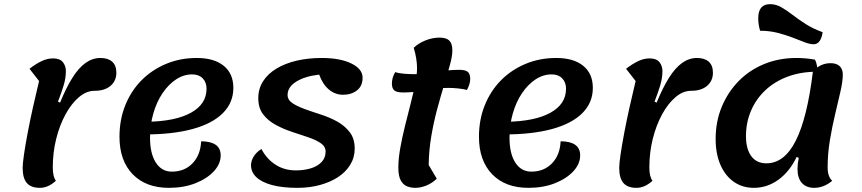

<svg xmlns="http://www.w3.org/2000/svg" viewBox="-20 -879 4146 924"><path d="M172 25Q129 25 109 1.5Q89 -22 89 -71Q89 -91 95.5 -136Q102 -181 113.5 -241.5Q125 -302 139.5 -366.5Q154 -431 168 -489L122 -548Q150 -570 178.5 -584Q207 -598 235 -598Q268 -598 282.5 -580Q297 -562 297 -537Q297 -503 286 -467Q275 -431 259 -390L269 -385Q298 -456 328 -504Q358 -552 391.5 -576Q425 -600 463 -600Q500 -600 520 -582Q540 -564 540 -529Q540 -490 512 -466Q484 -442 435 -442Q396 -442 360 -411.5Q324 -381 295.5 -329Q267 -277 250.5 -211Q234 -145 234 -73Q234 -29 249 -9Q212 25 172 25Z M793 25Q682 25 618.5 -40.5Q555 -106 555 -221Q555 -303 583 -372.5Q611 -442 661 -492.5Q711 -543 779 -571.5Q847 -600 927 -600Q1010 -600 1056.5 -562.5Q1103 -525 1103 -456Q1103 -385 1052.5 -334.5Q1002 -284 906.5 -258Q811 -232 676 -232L688 -293Q824 -295 899 -336.5Q974 -378 974 -452Q974 -483 955.5 -502Q937 -521 905 -521Q864 -521 827.5 -497Q791 -473 762.5 -431Q734 -389 718 -333.5Q702 -278 702 -216Q702 -140 730 -96.5Q758 -53 807 -53Q868 -53 906.5 -93Q945 -133 948 -199Q993 -199 1017.5 -182.5Q1042 -166 1042 -131Q1042 -90 1009 -54.5Q976 -19 920 3Q864 25 793 25Z M1412 25Q1339 25 1289 11.5Q1239 -2 1213.5 -26.5Q1188 -51 1188 -84Q1188 -105 1201 -126Q1214 -147 1238 -162Q1264 -113 1306.5 -86Q1349 -59 1404 -59Q1442 -59 1474.5 -68.5Q1507 -78 1527 -98.5Q1547 -119 1547 -150Q1547 -174 1523.5 -190Q1500 -206 1463 -218.5Q1426 -231 1385 -244.5Q1344 -258 1307 -278Q1270 -298 1246.5 -328.5Q1223 -359 1223 -406Q1223 -452 1246 -488Q1269 -524 1310.5 -549Q1352 -574 1407.5 -587Q1463 -600 1528 -600Q1617 -600 1671 -573.5Q1725 -547 1725 -505Q1725 -465 1698 -444Q1671 -423 1631 -423Q1593 -423 1563 -448Q1533 -473 1516 -520Q1447 -512 1405.5 -486Q1364 -460 1364 -422Q1364 -398 1387.5 -382.5Q1411 -367 1447 -354Q1483 -341 1525 -327.5Q1567 -314 1603 -294Q1639 -274 1663 -243Q1687 -212 1687 -164Q1687 -121 1665.5 -86Q1644 -51 1606.5 -26.5Q1569 -2 1519 11.5Q1469 25 1412 25Z M1979 25Q1957 25 1938.5 17.5Q1920 10 1908.5 -11Q1897 -32 1897 -73Q1897 -114 1906 -165Q1915 -216 1928.5 -270.5Q1942 -325 1955.5 -377.5Q1969 -430 1978 -475Q1987 -520 1987 -551Q1987 -573 1983 -598Q1979 -623 1971 -649Q1994 -671 2027.5 -684.5Q2061 -698 2096 -698Q2128 -698 2142.5 -683.5Q2157 -669 2157 -636Q2157 -610 2145.5 -567.5Q2134 -525 2117.5 -471Q2101 -417 2084 -354Q2067 -291 2055.5 -223Q2044 -155 2043 -85L2082 -19Q2059 3 2031.5 14Q2004 25 1979 25ZM1920 -434Q1889 -434 1877.5 -444Q1866 -454 1866 -477Q1866 -489 1869.5 -503Q1873 -517 1882 -532Q1900 -526 1926 -524Q1952 -522 1974 -522Q2028 -522 2082 -532.5Q2136 -543 2190 -543Q2221 -543 2232 -532.5Q2243 -522 2243 -499Q2243 -488 2239 -474Q2235 -460 2227 -446Q2210 -451 2184 -453.5Q2158 -456 2137 -456Q2084 -456 2029 -445Q1974 -434 1920 -434Z M2523 25Q2412 25 2348.5 -40.5Q2285 -106 2285 -221Q2285 -303 2313 -372.5Q2341 -442 2391 -492.5Q2441 -543 2509 -571.5Q2577 -600 2657 -600Q2740 -600 2786.5 -562.5Q2833 -525 2833 -456Q2833 -385 2782.5 -334.5Q2732 -284 2636.5 -258Q2541 -232 2406 -232L2418 -293Q2554 -295 2629 -336.5Q2704 -378 2704 -452Q2704 -483 2685.5 -502Q2667 -521 2635 -521Q2594 -521 2557.5 -497Q2521 -473 2492.5 -431Q2464 -389 2448 -333.5Q2432 -278 2432 -216Q2432 -140 2460 -96.5Q2488 -53 2537 -53Q2598 -53 2636.5 -93Q2675 -133 2678 -199Q2723 -199 2747.5 -182.5Q2772 -166 2772 -131Q2772 -90 2739 -54.5Q2706 -19 2650 3Q2594 25 2523 25Z M3043 25Q3000 25 2980 1.5Q2960 -22 2960 -71Q2960 -91 2966.5 -136Q2973 -181 2984.5 -241.5Q2996 -302 3010.5 -366.5Q3025 -431 3039 -489L2993 -548Q3021 -570 3049.5 -584Q3078 -598 3106 -598Q3139 -598 3153.5 -580Q3168 -562 3168 -537Q3168 -503 3157 -467Q3146 -431 3130 -390L3140 -385Q3169 -456 3199 -504Q3229 -552 3262.5 -576Q3296 -600 3334 -600Q3371 -600 3391 -582Q3411 -564 3411 -529Q3411 -490 3383 -466Q3355 -442 3306 -442Q3267 -442 3231 -411.5Q3195 -381 3166.5 -329Q3138 -277 3121.5 -211Q3105 -145 3105 -73Q3105 -29 3120 -9Q3083 25 3043 25Z M3608 25Q3553 25 3511.5 -4Q3470 -33 3447 -86Q3424 -139 3424 -210Q3424 -294 3453.5 -365Q3483 -436 3535 -489Q3587 -542 3658 -571Q3729 -600 3813 -600Q3857 -600 3902 -592Q3908 -581 3911 -566Q3914 -551 3914 -534Q3835 -534 3771.5 -510.5Q3708 -487 3663 -444.5Q3618 -402 3594 -345.5Q3570 -289 3570 -224Q3570 -162 3595.5 -127.5Q3621 -93 3668 -93Q3755 -93 3810 -202.5Q3865 -312 3892 -534Q3908 -554 3930 -564.5Q3952 -575 3977 -575Q4005 -575 4020.5 -561Q4036 -547 4036 -520Q4036 -489 4025 -440Q4014 -391 3999.5 -331Q3985 -271 3974 -205Q3963 -139 3963 -73Q3963 -29 3985 -9Q3965 8 3943 16.5Q3921 25 3899 25Q3860 25 3839 1.5Q3818 -22 3818 -66Q3818 -78 3819.5 -91.5Q3821 -105 3824 -119L3814 -124Q3780 -53 3726 -14Q3672 25 3608 25ZM3896 -666Q3877 -666 3851.5 -676Q3826 -686 3793.5 -698.5Q3761 -711 3722 -721Q3683 -731 3638 -731Q3634 -744 3631.5 -759.5Q3629 -775 3629 -791Q3629 -859 3686 -859Q3714 -859 3739.5 -844.5Q3765 -830 3793.5 -808Q3822 -786 3857 -763.5Q3892 -741 3939 -724Q3935 -696 3924 -681Q3913 -666 3896 -666Z"/></svg>

Font: Lemonada Medium
Style: Regular
Weight: 500
Designer: Mohamed Gaber (Arabic), Eduardo Tunni (Latin)
Foundry: Kief Type Foundry
Version: Version 4.004; ttfautohint (v1.8.2)